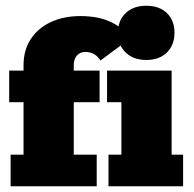

<svg xmlns="http://www.w3.org/2000/svg" viewBox="-20 -649 675 669"><path d="M17 0V-110H62V-293H12V-403H62V-422Q62 -474 87 -512.5Q112 -551 157 -572Q202 -593 260 -593Q324 -593 368 -571.5Q412 -550 432 -514L330 -438Q321 -453 307.5 -460.5Q294 -468 277 -468Q259 -468 248 -455.5Q237 -443 237 -422V-403H327V-293H237V-110H317V0ZM358 0V-110H403V-293H353V-403H578V-110H618V0ZM490 -440Q445 -440 418 -466Q391 -492 391 -535Q391 -578 418 -603.5Q445 -629 490 -629Q535 -629 561.5 -603.5Q588 -578 588 -535Q588 -492 561.5 -466Q535 -440 490 -440Z"/></svg>

Font: Rokkitt Black
Style: Regular
Weight: 900
Designer: Vernon Adams
Foundry: Vernon Adams
Version: Version 3.103